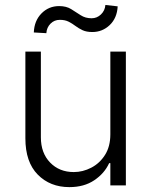

<svg xmlns="http://www.w3.org/2000/svg" viewBox="-20 -756 617 783"><path d="M430 -208.5V-545.5H493.3V0H430V-90.6H425.1Q405.9 -48.7 364.3 -20.8Q322.8 7.1 262.8 7.1Q184.3 7.1 133.9 -44Q83.5 -95.2 83.5 -192.1V-545.5H146.7V-196Q146.7 -132.1 184.3 -93.2Q221.9 -54.3 280.9 -54.3Q317.8 -54.3 352.1 -72.1Q386.4 -89.8 408.2 -124.1Q430 -158.4 430 -208.5ZM169 -620.7 117.9 -623.6Q119.7 -671.2 149.1 -701.2Q178.6 -731.2 221.2 -731.2Q250.4 -731.2 270.2 -718.8Q290.1 -706.3 309.1 -693.9Q328.1 -681.5 353.7 -681.5Q375.4 -681.5 391.7 -697.1Q408 -712.7 409.8 -735.8L459.9 -730.1Q457.4 -682.5 427.6 -653.9Q397.7 -625.4 356.5 -625.4Q332.7 -625.4 316.8 -632.8Q300.8 -640.3 287.6 -650.2Q274.5 -660.2 259.8 -667.6Q245 -675.1 224.1 -675.1Q201.3 -675.1 185.9 -659.4Q170.5 -643.8 169 -620.7Z"/></svg>

Font: Inter UI Light
Style: Regular
Weight: 300
Designer: Rasmus Andersson
Foundry: rsms
Version: 3.2;8d6f07862